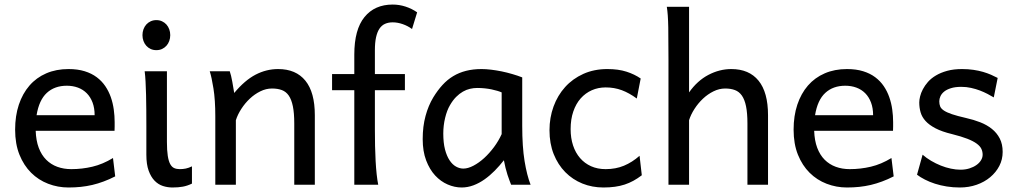

<svg xmlns="http://www.w3.org/2000/svg" viewBox="-20 -811 4464 843"><path d="M280.8 -507.8Q320.8 -507.8 351.6 -498.3Q382.3 -488.8 404.8 -471.9Q427.2 -455.1 442.4 -432.6Q457.5 -410.2 466.6 -384.3Q475.6 -358.4 479.5 -330.3Q483.4 -302.2 483.4 -274.9Q483.4 -268.1 483.4 -255.9Q483.4 -243.7 482.9 -236.8H136.7Q138.2 -193.8 150.1 -162.1Q162.1 -130.4 182.9 -109.6Q203.6 -88.9 231.7 -78.6Q259.8 -68.4 293 -68.4Q340.3 -68.4 385.7 -79.1Q431.2 -89.8 476.1 -117.2L485.8 -36.6Q460 -23.4 435.1 -14.2Q410.2 -4.9 385.3 1Q360.4 6.8 334.7 9.5Q309.1 12.2 280.8 12.2Q233.9 12.2 191.4 -4.2Q148.9 -20.5 116.7 -52.5Q84.5 -84.5 65.4 -131.8Q46.4 -179.2 46.4 -241.7Q46.4 -302.2 62.7 -351.3Q79.1 -400.4 109.4 -435.3Q139.6 -470.2 183.1 -489Q226.6 -507.8 280.8 -507.8ZM273.4 -434.6Q219.7 -434.6 185.5 -403.1Q151.4 -371.6 140.6 -305.2H395.5Q395.5 -336.4 386.5 -360.6Q377.4 -384.8 361.1 -401.4Q344.7 -418 322.3 -426.3Q299.8 -434.6 273.4 -434.6Z M605.5 -656.7Q605.5 -670.4 609.9 -682.4Q614.3 -694.3 622.3 -703.4Q630.4 -712.4 641.6 -717.5Q652.8 -722.7 666.5 -722.7Q680.2 -722.7 691.4 -717.5Q702.6 -712.4 710.7 -703.4Q718.8 -694.3 723.1 -682.4Q727.5 -670.4 727.5 -656.7Q727.5 -643.1 723.1 -631.1Q718.8 -619.1 710.7 -610.1Q702.6 -601.1 691.4 -595.9Q680.2 -590.8 666.5 -590.8Q652.8 -590.8 641.6 -595.9Q630.4 -601.1 622.3 -610.1Q614.3 -619.1 609.9 -631.1Q605.5 -643.1 605.5 -656.7ZM769 -68.4Q783.2 -68.4 795.9 -71Q808.6 -73.7 822.8 -80.6V-4.9Q802.7 4.9 783 8.5Q763.2 12.2 737.3 12.2Q715.8 12.2 695.3 5.6Q674.8 -1 658.7 -17.6Q642.6 -34.2 632.6 -61.8Q622.6 -89.4 622.6 -131.8V-258.8Q622.6 -294.4 622.3 -329.1Q622.1 -363.8 621.3 -394.8Q620.6 -425.8 619.1 -452.4Q617.7 -479 615.2 -498H712.9V-188Q712.9 -150.4 716.6 -127Q720.2 -103.5 727.3 -90.6Q734.4 -77.6 744.9 -73Q755.4 -68.4 769 -68.4Z M1201.2 -507.8Q1279.3 -507.8 1320.8 -456.8Q1362.3 -405.8 1362.3 -305.2V0H1272V-268.6Q1272 -314.5 1265.9 -344.2Q1259.8 -374 1247.8 -391.4Q1235.8 -408.7 1217.5 -415.5Q1199.2 -422.4 1174.3 -422.4Q1147.9 -422.4 1122.8 -409.9Q1097.7 -397.5 1076.7 -377.7Q1055.7 -357.9 1039.6 -333Q1023.4 -308.1 1015.6 -283.2V0H925.3V-300.3Q925.3 -372.6 917.2 -422.6Q909.2 -472.7 900.9 -498H988.8Q991.7 -490.2 994.6 -477.8Q997.6 -465.3 1000 -451.7Q1002.4 -438 1004.6 -424.8Q1006.8 -411.6 1008.3 -402.8Q1054.7 -458.5 1102.1 -483.2Q1149.4 -507.8 1201.2 -507.8Z M1438 -485.8H1535.6V-571.3Q1535.6 -681.2 1580.3 -736.1Q1625 -791 1704.1 -791Q1732.9 -791 1760.7 -782Q1788.6 -772.9 1811.5 -756.8L1789.1 -683.6Q1770.5 -697.3 1748 -705.1Q1725.6 -712.9 1704.1 -712.9Q1685.1 -712.9 1670.4 -706.3Q1655.8 -699.7 1646 -685.1Q1636.2 -670.4 1631.1 -647.2Q1626 -624 1626 -590.8V-485.8H1757.8V-415H1626V-241.2Q1626 -205.6 1626.7 -170.7Q1627.4 -135.7 1629.2 -104.2Q1630.9 -72.8 1633.8 -45.9Q1636.7 -19 1640.6 0H1535.6V-415H1438Z M2272.9 -258.8Q2272.9 -166.5 2283.2 -103.8Q2293.5 -41 2309.6 0H2224.1Q2221.7 -6.3 2217.3 -17.6Q2212.9 -28.8 2208.3 -43.2Q2203.6 -57.6 2199.5 -74.2Q2195.3 -90.8 2192.4 -107.4Q2173.3 -83 2152.1 -61.5Q2130.9 -40 2107.4 -23.4Q2084 -6.8 2058.6 2.7Q2033.2 12.2 2006.8 12.2Q1976.1 12.2 1945.6 -1Q1915 -14.2 1890.6 -40.5Q1866.2 -66.9 1851.1 -106.7Q1835.9 -146.5 1835.9 -200.2Q1835.9 -256.3 1848.4 -302Q1860.8 -347.7 1882.3 -383.3Q1901.4 -414.6 1922.9 -438Q1944.3 -461.4 1970 -476.8Q1995.6 -492.2 2026.4 -500Q2057.1 -507.8 2094.7 -507.8Q2113.3 -507.8 2136 -505.1Q2158.7 -502.4 2182.4 -497.6Q2206.1 -492.7 2229.5 -485.8Q2252.9 -479 2272.9 -471.2ZM2075.2 -424.8Q2059.6 -424.8 2043.7 -421.1Q2027.8 -417.5 2012.5 -408.7Q1997.1 -399.9 1982.7 -385.5Q1968.3 -371.1 1955.6 -349.1Q1942.4 -326.7 1934.3 -293.2Q1926.3 -259.8 1926.3 -224.6Q1926.3 -184.1 1933.8 -155Q1941.4 -126 1953.9 -107.2Q1966.3 -88.4 1982.2 -79.6Q1998 -70.8 2014.2 -70.8Q2034.7 -70.8 2058.8 -83.5Q2083 -96.2 2106 -117.2Q2128.9 -138.2 2149.2 -165.5Q2169.4 -192.9 2182.6 -222.2V-405.3Q2175.3 -408.7 2163.8 -412.1Q2152.3 -415.5 2138.4 -418.5Q2124.5 -421.4 2108.2 -423.1Q2091.8 -424.8 2075.2 -424.8Z M2646.5 -507.8Q2695.3 -507.8 2730.7 -496.3Q2766.1 -484.9 2793 -466.3L2775.9 -378.4Q2742.7 -402.8 2710 -415Q2677.2 -427.2 2639.2 -427.2Q2606.4 -427.2 2578.4 -414.8Q2550.3 -402.3 2529.5 -378.9Q2508.8 -355.5 2497.1 -321.3Q2485.4 -287.1 2485.4 -244.1Q2485.4 -204.6 2496.1 -172.4Q2506.8 -140.1 2526.9 -116.9Q2546.9 -93.8 2575.2 -81.1Q2603.5 -68.4 2639.2 -68.4Q2683.6 -68.4 2719.7 -83.5Q2755.9 -98.6 2788.1 -127L2797.9 -41.5Q2779.3 -27.3 2761 -17.3Q2742.7 -7.3 2722.7 -0.7Q2702.6 5.9 2679.7 9Q2656.7 12.2 2629.4 12.2Q2580.1 12.2 2537.1 -5.1Q2494.1 -22.5 2461.9 -55.2Q2429.7 -87.9 2411.1 -134.3Q2392.6 -180.7 2392.6 -239.3Q2392.6 -294.4 2410.4 -343.3Q2428.2 -392.1 2461.2 -428.7Q2494.1 -465.3 2541.3 -486.6Q2588.4 -507.8 2646.5 -507.8Z M3190.9 -507.8Q3269 -507.8 3310.5 -456.8Q3352.1 -405.8 3352.1 -305.2V0H3261.7V-268.6Q3261.7 -314.5 3255.6 -344.2Q3249.5 -374 3237.3 -391.4Q3225.1 -408.7 3206.8 -415.5Q3188.5 -422.4 3164.1 -422.4Q3137.7 -422.4 3112.5 -409.9Q3087.4 -397.5 3066.4 -377.7Q3045.4 -357.9 3029.3 -333Q3013.2 -308.1 3005.4 -283.2V0H2915V-551.8Q2915 -630.9 2914.1 -690.2Q2913.1 -749.5 2907.7 -781.2H3005.4V-405.3Q3041.5 -456.5 3090.3 -482.2Q3139.2 -507.8 3190.9 -507.8Z M3698.7 -507.8Q3738.8 -507.8 3769.5 -498.3Q3800.3 -488.8 3822.8 -471.9Q3845.2 -455.1 3860.4 -432.6Q3875.5 -410.2 3884.5 -384.3Q3893.6 -358.4 3897.5 -330.3Q3901.4 -302.2 3901.4 -274.9Q3901.4 -268.1 3901.4 -255.9Q3901.4 -243.7 3900.9 -236.8H3554.7Q3556.2 -193.8 3568.1 -162.1Q3580.1 -130.4 3600.8 -109.6Q3621.6 -88.9 3649.7 -78.6Q3677.7 -68.4 3710.9 -68.4Q3758.3 -68.4 3803.7 -79.1Q3849.1 -89.8 3894 -117.2L3903.8 -36.6Q3877.9 -23.4 3853 -14.2Q3828.1 -4.9 3803.2 1Q3778.3 6.8 3752.7 9.5Q3727.1 12.2 3698.7 12.2Q3651.9 12.2 3609.4 -4.2Q3566.9 -20.5 3534.7 -52.5Q3502.4 -84.5 3483.4 -131.8Q3464.4 -179.2 3464.4 -241.7Q3464.4 -302.2 3480.7 -351.3Q3497.1 -400.4 3527.3 -435.3Q3557.6 -470.2 3601.1 -489Q3644.5 -507.8 3698.7 -507.8ZM3691.4 -434.6Q3637.7 -434.6 3603.5 -403.1Q3569.3 -371.6 3558.6 -305.2H3813.5Q3813.5 -336.4 3804.4 -360.6Q3795.4 -384.8 3779.1 -401.4Q3762.7 -418 3740.2 -426.3Q3717.8 -434.6 3691.4 -434.6Z M4204.1 -507.8Q4230.5 -507.8 4253.7 -504.4Q4276.9 -501 4296.1 -495.4Q4315.4 -489.7 4331.5 -482.7Q4347.7 -475.6 4360.4 -468.8L4343.3 -383.3Q4331.1 -390.6 4315.7 -398.7Q4300.3 -406.7 4282.5 -413.6Q4264.6 -420.4 4243.9 -425Q4223.1 -429.7 4200.7 -429.7Q4173.8 -429.7 4155.3 -423.8Q4136.7 -418 4125.5 -408.9Q4114.3 -399.9 4109.1 -388.4Q4104 -377 4104 -366.2Q4104 -353.5 4107.9 -343.8Q4111.8 -334 4124.3 -325.7Q4136.7 -317.4 4159.7 -309.6Q4182.6 -301.8 4221.2 -293Q4254.4 -285.6 4283.7 -274.2Q4313 -262.7 4335 -245.1Q4356.9 -227.5 4369.6 -202.9Q4382.3 -178.2 4382.3 -144Q4382.3 -110.8 4367.7 -82.5Q4353 -54.2 4327.6 -33Q4302.2 -11.7 4268.1 0.2Q4233.9 12.2 4194.3 12.2Q4164.6 12.2 4137 7.8Q4109.4 3.4 4085.2 -4.4Q4061 -12.2 4041 -22.5Q4021 -32.7 4006.3 -43.9L4030.8 -131.8Q4047.4 -117.2 4068.1 -105Q4088.9 -92.8 4110.8 -84Q4132.8 -75.2 4155 -70.6Q4177.2 -65.9 4196.8 -65.9Q4218.3 -65.9 4236.1 -71.5Q4253.9 -77.1 4266.8 -86.2Q4279.8 -95.2 4287.1 -107.2Q4294.4 -119.1 4294.4 -131.8Q4294.4 -145.5 4288.8 -157.5Q4283.2 -169.4 4268.3 -180.4Q4253.4 -191.4 4227.3 -201.7Q4201.2 -211.9 4160.2 -222.2Q4115.7 -232.9 4087.6 -247.6Q4059.6 -262.2 4043.7 -279.8Q4027.8 -297.4 4022 -317.9Q4016.1 -338.4 4016.1 -361.3Q4016.1 -372.6 4019.8 -387.7Q4023.4 -402.8 4032 -419.2Q4040.5 -435.5 4054.4 -451.4Q4068.4 -467.3 4089.4 -479.7Q4110.4 -492.2 4138.7 -500Q4167 -507.8 4204.1 -507.8Z"/></svg>

Font: Andika DR AuSIL
Style: Regular
Weight: 400
Designer: Annie Olsen & Victor Gaultney
Foundry: SIL International
Version: Version 0.003